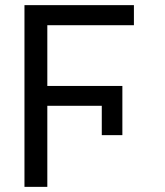

<svg xmlns="http://www.w3.org/2000/svg" viewBox="-20 -727 641 747"><path d="M376 -201.2V-315.4H164.1V0H75.2V-707H501V-628.9H164.1V-392.6H456.1V-201.2Z"/></svg>

Font: Pretendard Std
Style: Regular
Weight: 400
Designer: Base glyphs from Inter by Rasmus Andersson; Hangeul glyphs from Noto Sans CJK(Source Han Sans) by Jang Soo-young and Kan
Foundry: Kil Hyung-jin
Version: Version 1.309